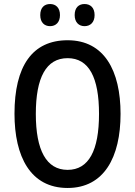

<svg xmlns="http://www.w3.org/2000/svg" viewBox="-20 -924 671 954"><path d="M180 -849C180 -812 201 -794 229 -794C257 -794 278 -813 278 -849C278 -886 257 -904 229 -904C201 -904 180 -887 180 -849ZM351 -849C351 -813 372 -794 400 -794C429 -794 450 -813 450 -849C450 -886 429 -904 400 -904C372 -904 351 -887 351 -849ZM579 -358C579 -573 498 -724 316 -724C140 -724 52 -595 52 -359C52 -146 131 10 316 10C497 10 579 -143 579 -358ZM158 -358C158 -538 209 -635 316 -635C422 -635 472 -539 472 -358C472 -176 421 -80 316 -80C210 -80 158 -178 158 -358Z"/></svg>

Font: Noto Sans Gurmukhi UI Condensed Medium
Style: Regular
Weight: 500
Width: 3
Designer: Jelle Bosma - Monotype Design Team
Foundry: Monotype Imaging Inc.
Version: Version 2.004